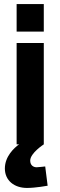

<svg xmlns="http://www.w3.org/2000/svg" viewBox="-20 -712 298 947"><path d="M196 -556V-692H62V-556ZM74 0C49 18 4 60 4 119C4 179 51 215 113 215C156 215 215 204 215 204L203 109C203 109 168 113 161 113C143 113 129 102 129 80C129 43 196 0 196 0V-500H62V0Z"/></svg>

Font: RazerF5
Style: Bold
Weight: 700
Foundry: Razer Inc.
Version: Version 2